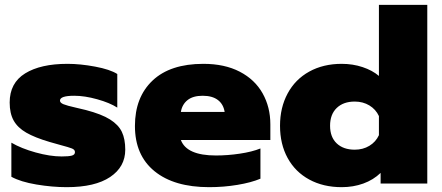

<svg xmlns="http://www.w3.org/2000/svg" viewBox="-20 -759 1827 794"><path d="M27 -28V-169Q68 -145 127.5 -128.5Q187 -112 235 -112Q264 -112 277 -115.5Q290 -119 290 -130Q290 -140 277.5 -145Q265 -150 231 -159L185 -172Q124 -190 88.5 -210.5Q53 -231 36.5 -260.5Q20 -290 20 -335Q20 -416 84 -455.5Q148 -495 259 -495Q312 -495 373.5 -483.5Q435 -472 465 -453V-314Q434 -334 382 -348.5Q330 -363 287 -363Q228 -363 228 -343Q228 -334 242.5 -328Q257 -322 293 -314L335 -304Q400 -287 435 -265Q470 -243 484 -213.5Q498 -184 498 -140Q498 -69 435.5 -27Q373 15 256 15Q196 15 130.5 4Q65 -7 27 -28Z M538 -238Q538 -357 611 -426Q684 -495 821 -495Q909 -495 971.5 -462.5Q1034 -430 1066 -373Q1098 -316 1098 -245V-180H728Q752 -116 873 -116Q921 -116 971.5 -123.5Q1022 -131 1057 -145V-20Q1019 -4 962 5.5Q905 15 845 15Q700 15 619 -51Q538 -117 538 -238ZM909 -296Q904 -328 881 -345.5Q858 -363 818 -363Q778 -363 755.5 -345Q733 -327 728 -296Z M1138 -239Q1138 -314 1169.5 -372.5Q1201 -431 1259 -463Q1317 -495 1393 -495Q1439 -495 1479.5 -481.5Q1520 -468 1547 -445V-739H1747V0H1554V-44Q1524 -15 1482.5 0Q1441 15 1393 15Q1317 15 1259 -16.5Q1201 -48 1169.5 -105.5Q1138 -163 1138 -239ZM1547 -200V-279Q1534 -307 1507.5 -323Q1481 -339 1447 -339Q1400 -339 1372.5 -312.5Q1345 -286 1345 -239Q1345 -192 1372.5 -166Q1400 -140 1447 -140Q1481 -140 1507.5 -156Q1534 -172 1547 -200Z"/></svg>

Font: Prompt ExtraBold
Style: Regular
Weight: 800
Designer: Katatrad Team
Foundry: CadsonDemak
Version: Version 1.001